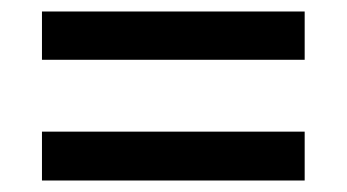

<svg xmlns="http://www.w3.org/2000/svg" viewBox="-20 -507 604 334"><path d="M510 -403H53V-487H510ZM510 -193H53V-278H510Z"/></svg>

Font: Hind Siliguri Medium
Style: Regular
Weight: 500
Designer: Jyotish Sonowal
Foundry: Indian Type Foundry
Version: Version 1.001;PS 1.0;hotconv 1.0.86;makeotf.lib2.5.63406; tt